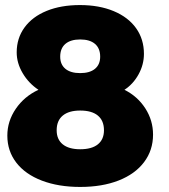

<svg xmlns="http://www.w3.org/2000/svg" viewBox="-20 -730 670 759"><path d="M549 -517Q549 -475 528 -436.5Q507 -398 472 -375Q524 -349 554.5 -301.5Q585 -254 585 -198Q585 -136 549.5 -89Q514 -42 449 -16.5Q384 9 297 9Q211 9 145.5 -16Q80 -41 44.5 -87Q9 -133 9 -194Q9 -251 42.5 -300Q76 -349 132 -375Q93 -401 69.5 -441Q46 -481 46 -523Q46 -579 77 -621.5Q108 -664 164.5 -687Q221 -710 296 -710Q372 -710 429.5 -686Q487 -662 518 -618.5Q549 -575 549 -517ZM218 -506Q218 -475 238.5 -458Q259 -441 297 -441Q335 -441 355.5 -458Q376 -475 376 -506Q376 -539 355.5 -556.5Q335 -574 297 -574Q259 -574 238.5 -556.5Q218 -539 218 -506ZM204 -215Q204 -179 228 -159.5Q252 -140 297 -140Q343 -140 367 -159.5Q391 -179 391 -215Q391 -253 367 -273Q343 -293 297 -293Q252 -293 228 -273Q204 -253 204 -215Z"/></svg>

Font: #9Slide03 Montserrat ExtraBold
Style: Regular
Weight: 800
Designer: Julieta Ulanovsky
Foundry: Julieta Ulanovsky
Version: Version 6.001